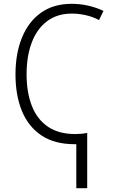

<svg xmlns="http://www.w3.org/2000/svg" viewBox="-20 -744 603 1004"><path d="M370 10Q265 10 196.5 -36Q128 -82 94.5 -164Q61 -246 61 -355Q61 -464 95 -547.5Q129 -631 194.5 -677.5Q260 -724 355 -724Q399 -724 441 -714.5Q483 -705 521 -687L498 -639Q464 -657 427 -665Q390 -673 356 -673Q279 -673 226 -633Q173 -593 146 -521.5Q119 -450 119 -355Q119 -261 146.5 -190.5Q174 -120 230.5 -81.5Q287 -43 374 -43Q390 -43 406 -44.5Q422 -46 436 -49V240H379V10Q375 10 370 10Z"/></svg>

Font: Noto Sans Mono SemiCondensed Light
Style: Regular
Weight: 300
Width: 4
Designer: Monotype Design Team
Foundry: Monotype Imaging Inc.
Version: Version 2.014; ttfautohint (v1.8.4.7-5d5b)